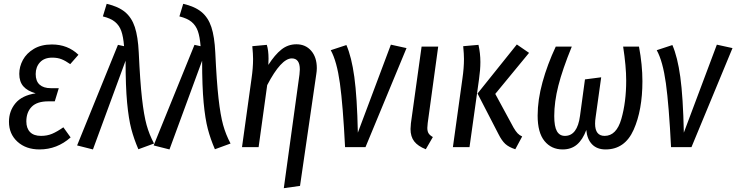

<svg xmlns="http://www.w3.org/2000/svg" viewBox="-20 -771 3858 1006"><path d="M27 -133Q27 -189 61 -230Q95 -271 167 -282Q124 -294 102.5 -318.5Q81 -343 81 -384Q81 -422 100 -457Q119 -492 157.5 -515Q196 -538 252 -538Q335 -538 391 -484L348 -435Q324 -452 303 -460.5Q282 -469 254 -469Q212 -469 189.5 -444.5Q167 -420 167 -383Q167 -346 187.5 -327.5Q208 -309 246 -309H288L267 -240H233Q174 -240 146 -211.5Q118 -183 118 -135Q118 -99 137.5 -79Q157 -59 195 -59Q227 -59 253 -70Q279 -81 312 -104L350 -51Q279 12 187 12Q116 12 71.5 -28.5Q27 -69 27 -133Z M707 -496Q714 -344 724 -255.5Q734 -167 748 -116.5Q762 -66 787 -19L705 11Q682 -42 668 -95Q654 -148 646 -233Q638 -318 638 -453L467 12L384 -9L598 -536L630 -529Q626 -579 615.5 -608.5Q605 -638 582.5 -656.5Q560 -675 519 -685L539 -751Q600 -737 635 -708Q670 -679 686.5 -629Q703 -579 707 -496Z M1108 -496Q1115 -344 1125 -255.5Q1135 -167 1149 -116.5Q1163 -66 1188 -19L1106 11Q1083 -42 1069 -95Q1055 -148 1047 -233Q1039 -318 1039 -453L868 12L785 -9L999 -536L1031 -529Q1027 -579 1016.5 -608.5Q1006 -638 983.5 -656.5Q961 -675 920 -685L940 -751Q1001 -737 1036 -708Q1071 -679 1087.5 -629Q1104 -579 1108 -496Z M1549 -380Q1551 -400 1551 -407Q1551 -465 1509 -465Q1453 -465 1380 -325L1335 0H1248L1298 -360Q1306 -415 1306 -462Q1306 -487 1302 -529L1378 -536Q1387 -507 1387 -464Q1387 -443 1386 -431Q1420 -484 1454.5 -511.5Q1489 -539 1533 -539Q1581 -539 1610.5 -505Q1640 -471 1640 -414Q1640 -399 1637 -381L1552 203L1467 215Z M1855 -76 2028 -537 2110 -519 1895 0H1788Q1777 -219 1761 -334.5Q1745 -450 1713 -508L1795 -535Q1822 -473 1836.5 -368Q1851 -263 1855 -76Z M2221 -126Q2219 -106 2219 -101Q2219 -83 2225.5 -72.5Q2232 -62 2248 -53L2211 11Q2170 -5 2150.5 -30Q2131 -55 2131 -95Q2131 -103 2133 -125L2189 -527H2276Z M2592 -68 2482 -281 2688 -538 2752 -494 2575 -279 2671 -102Q2682 -83 2692 -72.5Q2702 -62 2716 -56L2680 11Q2646 0 2627.5 -17Q2609 -34 2592 -68ZM2403 -360Q2411 -415 2411 -462Q2411 -487 2407 -529L2487 -536Q2497 -492 2497 -446Q2497 -406 2490 -357L2440 0H2353Z M2797 -165Q2797 -248 2822.5 -340.5Q2848 -433 2892 -527H2976Q2927 -407 2905.5 -322Q2884 -237 2884 -163Q2884 -108 2898 -83.5Q2912 -59 2940 -59Q3005 -59 3019 -164L3045 -355L3130 -366L3101 -158Q3098 -139 3098 -123Q3098 -59 3148 -59Q3210 -59 3235.5 -147.5Q3261 -236 3261 -349Q3261 -423 3245 -527H3328Q3346 -431 3346 -346Q3346 -194 3300 -91Q3254 12 3153 12Q3108 12 3082 -15Q3056 -42 3052 -90Q3033 -39 3003 -13.5Q2973 12 2928 12Q2869 12 2833 -32Q2797 -76 2797 -165Z M3563 -76 3736 -537 3818 -519 3603 0H3496Q3485 -219 3469 -334.5Q3453 -450 3421 -508L3503 -535Q3530 -473 3544.5 -368Q3559 -263 3563 -76Z"/></svg>

Font: Fira Sans Compressed
Style: Italic
Weight: 400
Width: 1
Italic angle: -8°
Designer: bBox Type GmbH & Carrois Corporate GbR & Edenspiekermann AG
Foundry: bBox Type GmbH & Carrois Corporate GbR & Edenspiekermann AG
Version: Version 4.301